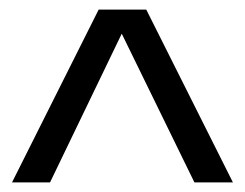

<svg xmlns="http://www.w3.org/2000/svg" viewBox="-20 -708 509 399"><path d="M384 -329 233 -638 84 -329H5L185 -688H284L464 -329Z"/></svg>

Font: Libra Sans
Style: Regular
Weight: 400
Foundry: Context Ltd
Version: Version 1.000; ttfautohint (v1.3)